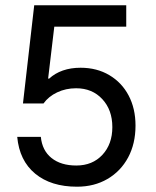

<svg xmlns="http://www.w3.org/2000/svg" viewBox="-20 -695 590 725"><path d="M270.8 10Q172.5 10 112.9 -39.2Q53.3 -88.3 45 -178.3H134.2Q139.2 -126.7 174.6 -98.3Q210 -70 268.3 -70Q329.2 -70 366.7 -110.4Q404.2 -150.8 404.2 -215Q404.2 -280 366.2 -320.8Q328.3 -361.7 267.5 -361.7Q228.3 -361.7 195.8 -346.2Q163.3 -330.8 144.2 -304.2H66.7L109.2 -675H456.7V-594.2H185L161.7 -398.3H165.8Q187.5 -418.3 217.5 -428.8Q247.5 -439.2 284.2 -439.2Q345.8 -439.2 392.9 -411.2Q440 -383.3 465.8 -334.2Q491.7 -285 491.7 -220.8Q491.7 -152.5 463.8 -100.4Q435.8 -48.3 385.8 -19.2Q335.8 10 270.8 10Z"/></svg>

Font: Funnel Sans Light
Style: Regular
Weight: 400
Version: Version 1.000